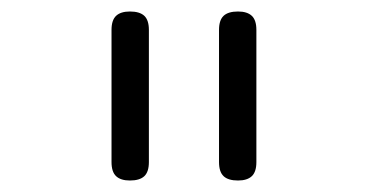

<svg xmlns="http://www.w3.org/2000/svg" viewBox="-20 -767 640 334"><path d="M361 -485V-715Q361 -732 369 -739.5Q377 -747 394 -747Q410 -747 418 -739.5Q426 -732 426 -715V-485Q426 -468 418 -460.5Q410 -453 394 -453Q377 -453 369 -460.5Q361 -468 361 -485ZM174 -485V-715Q174 -732 182 -739.5Q190 -747 206 -747Q223 -747 231 -739.5Q239 -732 239 -715V-485Q239 -468 231 -460.5Q223 -453 206 -453Q190 -453 182 -460.5Q174 -468 174 -485Z"/></svg>

Font: Maple Mono NL ExtraLight
Style: Regular
Weight: 275
Monospace: yes
Designer: subframe7536
Version: Version 7.000